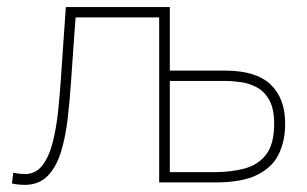

<svg xmlns="http://www.w3.org/2000/svg" viewBox="-20 -514 866 541"><path d="M48.5 7Q42 7 32.5 6Q23 5 13.5 3L17.5 -27.5Q26 -25.5 35.2 -24.5Q44.5 -23.5 49.5 -23.5Q80.5 -23.5 99.2 -47.8Q118 -72 128.2 -111.8Q138.5 -151.5 143.5 -198.5Q148.5 -245.5 151.5 -291Q155 -341.5 158.5 -393Q162 -444 165.5 -494H458.5V-315H614.5Q701 -315 742.2 -276.2Q783.5 -237.5 783.5 -165Q783.5 -118 766 -80.8Q748.5 -43.5 705.8 -21.8Q663 0 587.5 0H428.5V-465H193Q189.5 -420 186.5 -375Q183.5 -330 180 -282Q176.5 -229.5 170.5 -178.2Q164.5 -127 151.5 -85Q138.5 -43 114 -18Q89.5 7 48.5 7ZM458.5 -29H585Q631.5 -29 669.5 -39.2Q707.5 -49.5 730 -78.8Q752.5 -108 752.5 -165Q752.5 -207 739.2 -231.2Q726 -255.5 704.8 -267.2Q683.5 -279 659 -282.5Q634.5 -286 612.5 -286H458.5Z"/></svg>

Font: Heraclito Thin
Style: Regular
Weight: 100
Designer: Kostas Bartsokas (font) & Cristiano Sobral (main changes)
Foundry: Kostas Bartsokas (font) & Cristiano Sobral (main changes)
Version: Version 1.00;July 8, 2020;FontCreator 13.0.0.2655 64-bit